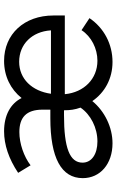

<svg xmlns="http://www.w3.org/2000/svg" viewBox="165 -731 572 942"><g transform="rotate(-90 451.0 -260.0)"><path d="M219 6C297 6 376 -32 426 -93C468 -32 536 6 618 6C706 6 785 -36 833 -107L774 -146C743 -98 684 -68 624 -68C535 -68 469 -134 460 -227V-228H846V-284C846 -427 755 -526 623 -526C548 -526 484 -494 441 -440C414 -494 357 -526 278 -526C211 -526 143 -503 74 -457L111 -396C154 -429 218 -451 274 -451C345 -451 384 -418 384 -337V-299H342C147 -299 48 -245 48 -140C48 -54 118 6 219 6ZM462 -296C475 -389 535 -452 619 -452C705 -452 767 -389 773 -297V-296ZM394 -151C360 -101 295 -68 228 -68C165 -68 124 -97 124 -141C124 -204 196 -232 357 -232H381C381 -202 384 -179 394 -151Z"/></g></svg>

Font: Fixel Display Regular
Style: Regular
Weight: 400
Designer: AlfaBravo + MacPaw
Foundry: Kyrylo Tkachov, Marchela Mozhyna, Serhii Makarenko, Maria Weinstein, Zakhar Kryvoshyya
Version: Version 1.211